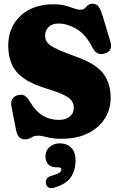

<svg xmlns="http://www.w3.org/2000/svg" viewBox="-20 -733 634 1028"><path d="M310 10Q263 10 233.5 1.8Q204 -6.5 184 -6.5Q162.5 -6.5 148 3.2Q133.5 13 113 13Q93 13 82 0.8Q71 -11.5 65.5 -39L40.5 -168Q37 -187.5 45.8 -202.5Q54.5 -217.5 75.5 -223.5Q96.5 -229 110.2 -222Q124 -215 139.5 -189.5Q171.5 -136.5 209.5 -113.8Q247.5 -91 294.5 -91Q331.5 -91 353.2 -108.8Q375 -126.5 375 -155Q375 -175.5 365 -191.8Q355 -208 323 -224Q291 -240 225 -260Q148.5 -283.5 104.8 -315.5Q61 -347.5 42.5 -390.5Q24 -433.5 24 -488.5Q24 -552.5 53.2 -602.5Q82.5 -652.5 136.8 -681.2Q191 -710 265 -710Q303.5 -710 329.8 -702.8Q356 -695.5 375.5 -688.2Q395 -681 411.5 -681Q426.5 -681 434.2 -689Q442 -697 450.5 -705Q459 -713 476 -713Q496 -713 507.5 -698.2Q519 -683.5 531 -643.5L570.5 -512Q578 -486.5 571.5 -470.2Q565 -454 541 -446.5Q497.5 -433 474.5 -479Q441.5 -546 391.8 -576.5Q342 -607 293 -607Q259.5 -607 240.5 -588.5Q221.5 -570 221.5 -542.5Q221.5 -523 232 -507.2Q242.5 -491.5 278 -473.8Q313.5 -456 388.5 -429Q493 -392 532.8 -339.2Q572.5 -286.5 572.5 -209Q572.5 -148 541 -98.2Q509.5 -48.5 450.8 -19.2Q392 10 310 10ZM284 163Q253.5 163 238.5 147.2Q223.5 131.5 223.5 104Q223.5 73 245.8 53.8Q268 34.5 300 34.5Q337 34.5 360.8 57.5Q384.5 80.5 384.5 124Q384.5 178 359.5 215.5Q334.5 253 268.5 272.5Q250.5 277.5 239.5 270.5Q228.5 263.5 226 249.5Q223.5 236.5 229.5 225.5Q235.5 214.5 252.5 209.5Q289.5 198 299 190.8Q308.5 183.5 308.5 175Q308.5 163 293 163Z"/></svg>

Font: Fraunces 144pt SuperSoft Black
Style: Regular
Weight: 900
Version: Version 1.000;[b76b70a41]